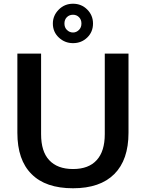

<svg xmlns="http://www.w3.org/2000/svg" viewBox="-20 -999 780 1028"><path d="M371 9Q224 9 149 -67Q73 -142 73 -288V-712H200V-281Q200 -188 243 -142Q287 -94 371 -94Q455 -94 498 -142Q541 -189 541 -281V-712H668V-288Q668 -143 592 -67Q516 9 371 9ZM371 -768Q327 -768 295 -798Q263 -828 263 -873Q263 -916 295 -948Q326 -979 371 -979Q416 -979 447 -948Q478 -917 478 -873Q478 -828 447 -798Q416 -768 371 -768ZM371 -825Q389 -825 403 -839Q416 -852 416 -873Q416 -894 403 -907Q390 -920 371 -920Q351 -920 338 -907Q325 -894 325 -873Q325 -852 338 -839Q352 -825 371 -825Z"/></svg>

Font: PRinguin Sans
Style: Bold
Weight: 700
Designer: Vernon Adams
Foundry: Vernon Adams
Version: ""